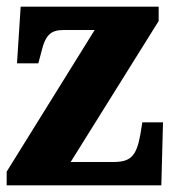

<svg xmlns="http://www.w3.org/2000/svg" viewBox="-20 -556 518 576"><path d="M0 0H464L469 -189H407L401 -152C389 -85 370 -70 319 -70H192L456 -493V-536H42L31 -366H95L104 -400C117 -455 135 -466 173 -466H264L0 -41Z"/></svg>

Font: Noto Serif Ethiopic Condensed Black
Style: Regular
Weight: 900
Width: 3
Designer: Monotype Design Team
Foundry: Monotype Imaging Inc.
Version: Version 2.102